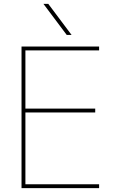

<svg xmlns="http://www.w3.org/2000/svg" viewBox="-20 -970 612 990"><path d="M324 -790 204 -950H229L349 -790ZM111 -390V-20H491V0H91V-730H491V-710H111V-410H471V-390Z"/></svg>

Font: M PLUS 1p Thin
Style: Regular
Weight: 250
Version: Version 1.062